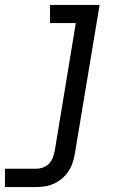

<svg xmlns="http://www.w3.org/2000/svg" viewBox="-58 -540 528 775"><path d="M-38 215V141H88Q102 141 116 136Q130 131 140 120.5Q150 110 155 96.5Q160 83 163 69L248 -447H144V-520H344L244 81Q241 99 235 117Q229 135 218.5 151Q208 167 193 180Q178 193 160.5 201Q143 209 124.5 212Q106 215 88 215Z"/></svg>

Font: Iosevka Etoile Oblique
Style: Regular
Weight: 400
Italic angle: -9°
Designer: Belleve Invis
Foundry: Belleve Invis
Version: Version 15.5.2; ttfautohint (v1.8.4)